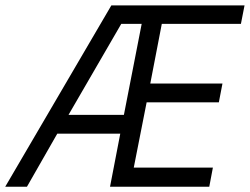

<svg xmlns="http://www.w3.org/2000/svg" viewBox="-46 -708 948 728"><path d="M567.5 -617.5 523.8 -391.2H797.5L783.8 -320H510L461.2 -72.5H761.2L747.5 0H371.2L410 -201.2H171.2L56.2 0H-26.2L376.2 -687.5H881.2L867.5 -617.5ZM413.8 -617.5 213.8 -272.5H423.8L491.2 -617.5Z"/></svg>

Font: Cambay
Style: Italic
Weight: 400
Italic angle: -11°
Designer: Pooja Saxena
Foundry: Pooja Saxena
Version: Version 1.019;PS 001.019;hotconv 1.0.70;makeotf.lib2.5.58329